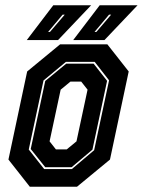

<svg xmlns="http://www.w3.org/2000/svg" viewBox="-20 -708 542 728"><path d="M93 0 12 -103 83 -437 208 -540H387L468 -437L397 -103L272 0ZM147.5 -67H252.5L337 -138.5L393.5 -403.5L339 -473.5H230L145 -403L89 -141ZM151.5 -74 96.5 -143 151.5 -401 231 -466.5H335L386 -401.5L330.5 -140.5L251.5 -74ZM192 -141.5H233L270 -172L312 -368L288 -398.5H247L210 -368L168 -172ZM257.5 -556 358 -688H501.5L376 -556ZM81.5 -556 182 -688H325.5L200 -556ZM162.5 -587H169.5L225.5 -652.5H217.5ZM338.5 -587H345.5L401.5 -652.5H393.5Z"/></svg>

Font: Tourney Condensed ExtraBold
Style: Italic
Weight: 800
Width: 3
Italic angle: -12°
Designer: Tyler Finck
Foundry: Etcetera Type Co
Version: Version 1.010; ttfautohint (v1.8.3)